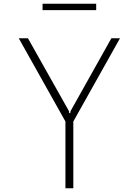

<svg xmlns="http://www.w3.org/2000/svg" viewBox="-20 -1004 740 1024"><path d="M129 -800 348 -411 349 -401H355L356 -411L574 -800H620L371 -356V0H329V-356L80 -800ZM207 -950V-984H493V-950Z"/></svg>

Font: Martian Mono SemiExpanded Thin
Style: Regular
Weight: 250
Monospace: yes
Version: Version 0.930